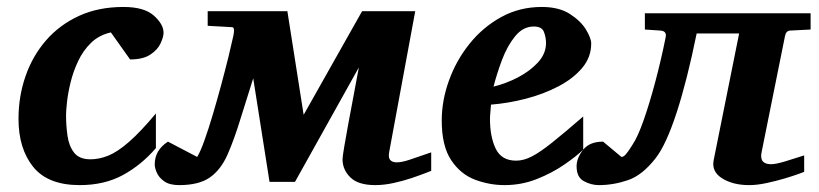

<svg xmlns="http://www.w3.org/2000/svg" viewBox="-20 -520 2356 552"><path d="M450.2 -425.8Q450.2 -414.1 441.9 -395.8Q433.6 -377.4 412.6 -363.3Q391.6 -349.1 354 -349.1L298.8 -426.8Q265.1 -419.4 241.9 -397Q218.8 -374.5 204.6 -344.2Q190.4 -314 182.9 -283Q175.3 -252 172.6 -226.6Q169.9 -201.2 169.9 -189Q169.9 -158.7 174.1 -129.4Q178.2 -100.1 193.1 -81.1Q208 -62 240.2 -62Q265.1 -62 291.3 -72.5Q317.4 -83 350.3 -111.6Q383.3 -140.1 428.2 -193.8V-94.2Q386.7 -45.9 333.5 -16.8Q280.3 12.2 209 12.2Q117.7 12.2 75.4 -40.3Q33.2 -92.8 33.2 -178.2Q33.2 -243.2 53.5 -301.3Q73.7 -359.4 112.5 -404.1Q151.4 -448.7 207.3 -474.4Q263.2 -500 335 -500Q394.5 -500 422.4 -475.1Q450.2 -450.2 450.2 -425.8Z M495.1 12.2Q467.8 12.2 452.4 1.5Q437 -9.3 430.9 -23.4Q424.8 -37.6 424.8 -46.9Q424.8 -88.4 462.9 -112.8L546.9 -68.8Q556.2 -84 567.9 -116.7Q579.6 -149.4 592 -191.4Q604.5 -233.4 616.2 -276.9Q627.9 -320.3 637 -357.4Q646 -394.5 650.9 -417Q656.2 -441.9 647 -441.9L577.1 -445.8V-487.8H806.2L853 -189.9L1021 -487.8H1173.8L1099.1 -84Q1095.7 -66.9 1101.8 -60.1Q1107.9 -53.2 1120.1 -53.2Q1135.7 -53.2 1159.9 -61.5Q1184.1 -69.8 1219.7 -82V-28.8Q1219.7 -28.8 1204.1 -22.7Q1188.5 -16.6 1164.1 -8.3Q1139.6 0 1111.8 6.1Q1084 12.2 1059.1 12.2Q1009.8 12.2 987.3 -10Q964.8 -32.2 964.8 -62Q964.8 -69.3 969.5 -97.2Q974.1 -125 981.4 -164.3Q988.8 -203.6 996.8 -246.3Q1004.9 -289.1 1011.7 -326.2L828.1 2.9H754.9L708 -294.9L672.9 -183.1Q653.3 -118.7 634 -75.2Q614.7 -31.7 583.3 -9.8Q551.8 12.2 495.1 12.2Z M1679.7 -395Q1679.7 -355.5 1653.8 -324.7Q1627.9 -293.9 1585.4 -271.7Q1543 -249.5 1492.2 -236.3Q1441.4 -223.1 1391.6 -219.2Q1391.1 -210 1389.9 -198.2Q1388.7 -186.5 1388.7 -178.2Q1388.7 -126.5 1405.3 -92.3Q1421.9 -58.1 1463.9 -58.1Q1485.4 -58.1 1508.8 -70.1Q1532.2 -82 1567.1 -109.9Q1602.1 -137.7 1656.7 -185.1V-89.8Q1637.2 -70.8 1602.5 -46.9Q1567.9 -22.9 1523.7 -5.4Q1479.5 12.2 1430.7 12.2Q1387.2 12.2 1345.7 -3.4Q1304.2 -19 1277.1 -59.6Q1250 -100.1 1250 -173.8Q1250 -231 1270.8 -288.6Q1291.5 -346.2 1329.8 -394Q1368.2 -441.9 1420.9 -470.9Q1473.6 -500 1537.6 -500Q1586.9 -500 1618.2 -480Q1649.4 -460 1664.6 -435.1Q1679.7 -410.2 1679.7 -395ZM1549.8 -396Q1549.8 -413.1 1543.7 -428.5Q1537.6 -443.8 1514.6 -443.8Q1483.9 -443.8 1461.2 -416Q1438.5 -388.2 1423.3 -347.9Q1408.2 -307.6 1398.9 -271Q1433.6 -279.3 1468.3 -297.1Q1502.9 -314.9 1526.4 -340.3Q1549.8 -365.7 1549.8 -396Z M1701.7 12.2Q1679.2 12.2 1658.4 0.7Q1637.7 -10.7 1637.7 -42Q1637.7 -65.4 1656.2 -89.1Q1674.8 -112.8 1713.9 -112.8L1766.6 -68.8Q1772.9 -68.8 1779.5 -76.7Q1786.1 -84.5 1791.3 -92.8Q1796.4 -101.1 1797.9 -103Q1813.5 -126 1830.6 -174.8Q1847.7 -223.6 1864.3 -286.1Q1880.9 -348.6 1893.6 -412.1Q1897.9 -430.7 1878.9 -432.1L1834 -435.1V-481.9H2310.5V-435.1L2251 -432.1Q2239.3 -430.7 2236.8 -416L2169.9 -84Q2161.6 -47.9 2196.8 -47.9Q2210.4 -47.9 2236.3 -55.7Q2262.2 -63.5 2292 -73.2V-25.9Q2292 -25.9 2276.1 -20Q2260.3 -14.2 2235.6 -6.8Q2210.9 0.5 2183.8 6.3Q2156.7 12.2 2133.8 12.2Q2087.4 12.2 2056.4 -7.1Q2025.4 -26.4 2031.7 -59.1L2105 -423.8H1982.9Q1955.1 -287.1 1925 -195.3Q1895 -103.5 1864.7 -64.9Q1826.7 -16.1 1785.2 -2Q1743.7 12.2 1701.7 12.2Z"/></svg>

Font: Charis
Style: Bold Italic
Weight: 700
Italic angle: -11°
Designer: Walt Agee, Miriam Martin, Annie Olsen, Victor Gaultney, Lorna Priest, Alan Ward, Bob Hallissy, Martin Hosken, Sharon Cor
Foundry: SIL Global
Version: Version 7.000